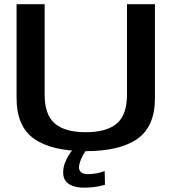

<svg xmlns="http://www.w3.org/2000/svg" viewBox="-20 -694 808 886"><path d="M376 3.5Q532.5 3.5 613.8 -53.2Q695 -110 695 -242V-674.5H566V-257Q566 -164 519 -124Q472 -84 376 -84Q279.5 -84 232.8 -124.2Q186 -164.5 186 -257V-674.5H56.5V-242Q56.5 -110 137.8 -53.2Q219 3.5 376 3.5ZM367 172Q388.5 172 408.8 169.8Q429 167.5 444 164Q459 160.5 464.5 158.5L463 95.5Q457 98 444 101.5Q431 105 415.5 107.2Q400 109.5 386.5 109.5Q364.5 109.5 354.5 101Q344.5 92.5 344.5 78.5Q344.5 66.5 350 51Q355.5 35.5 363.5 21.2Q371.5 7 376.5 0H313Q306 8 296.2 23.8Q286.5 39.5 279 59.8Q271.5 80 271.5 102Q271.5 128.5 285 143.8Q298.5 159 320.2 165.5Q342 172 367 172Z"/></svg>

Font: Anybody SemiExpanded Medium
Style: Regular
Weight: 500
Width: 6
Version: Version 1.113;gftools[0.9.25]